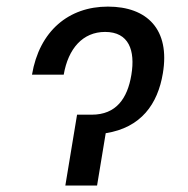

<svg xmlns="http://www.w3.org/2000/svg" viewBox="-20 -573 580 593"><path d="M78.8 -342.3H176.8C190.7 -423.3 235.8 -474.4 304.7 -474.4C377.8 -474.4 398.4 -417.6 385.7 -341.6C373.6 -268.5 338.4 -218.8 263.5 -218.8H218L181.8 0H279.8L306.5 -161.6C415.5 -178.6 467.3 -251.4 483 -346.6C505.7 -481.5 435 -552.6 313.2 -552.6C192.1 -552.6 101.6 -477.3 78.8 -342.3Z"/></svg>

Font: Magic Ui Pro
Style: Italic
Weight: 400
Italic angle: -9.39999°
Designer: Stefan Endress, Andreas Faust
Version: Version 1.000;FEAKit 1.0